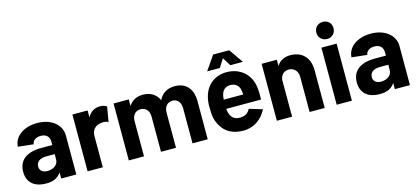

<svg xmlns="http://www.w3.org/2000/svg" viewBox="-60 -1196 3641 1671"><g transform="rotate(-15 1761.0 -360.0)"><path d="M331 -332V-302H232C101 -302 26 -247 26 -141C26 -35 103 9 194 8C259 9 304 -13 331 -56V0H467V-352C467 -449 380 -521 252 -521C130 -521 42 -456 38 -365L177 -350C180 -383 210 -405 254 -405C304 -405 331 -377 331 -332ZM164 -152C164 -197 200 -220 257 -220H331V-173C331 -123 286 -94 233 -94C193 -94 164 -114 164 -152Z M569 -1H706V-286C706 -339 744 -373 789 -377C817 -383 847 -376 856 -368L879 -502C869 -511 850 -520 818 -520C765 -520 729 -492 706 -451V-513H569Z M1514 -316V0H1651V-343C1651 -455 1593 -521 1492 -521C1432 -521 1377 -496 1348 -433C1324 -489 1274 -521 1205 -521C1151 -521 1105 -500 1077 -453V-513H940V0H1077V-317C1077 -371 1107 -404 1153 -404C1199 -404 1230 -371 1230 -316V0H1365V-317C1365 -371 1395 -404 1442 -404C1485 -404 1514 -371 1514 -316Z M1975 8C2063 8 2140 -43 2183 -128L2064 -164C2047 -128 2017 -110 1975 -109C1925 -107 1895 -133 1884 -171C1879 -182 1877 -197 1875 -214H2189C2190 -254 2190 -293 2185 -325C2172 -440 2084 -522 1959 -522C1853 -522 1772 -457 1748 -357C1740 -330 1736 -294 1738 -257C1738 -211 1741 -174 1752 -142C1787 -48 1854 8 1975 8ZM1799 -572H1913L1961 -647L2008 -572H2121L2032 -700H1887ZM1875 -297C1876 -314 1878 -328 1881 -340C1891 -379 1917 -405 1963 -405C2007 -405 2037 -379 2045 -340C2048 -328 2050 -313 2050 -297Z M2274 0H2411V-333C2417 -377 2447 -404 2489 -404C2536 -404 2569 -368 2569 -317V0H2705V-342C2705 -456 2636 -521 2534 -521C2480 -521 2437 -501 2411 -456V-513H2274Z M2813 0H2950V-514H2813ZM2804 -651C2804 -607 2837 -574 2882 -574C2925 -574 2959 -607 2959 -651C2959 -697 2926 -728 2882 -728C2837 -728 2804 -697 2804 -651Z M3337 -332V-302H3238C3107 -302 3032 -247 3032 -141C3032 -35 3109 9 3200 8C3265 9 3310 -13 3337 -56V0H3473V-352C3473 -449 3386 -521 3258 -521C3136 -521 3048 -456 3044 -365L3183 -350C3186 -383 3216 -405 3260 -405C3310 -405 3337 -377 3337 -332ZM3170 -152C3170 -197 3206 -220 3263 -220H3337V-173C3337 -123 3292 -94 3239 -94C3199 -94 3170 -114 3170 -152Z"/></g></svg>

Font: Vanilla Cream ExtraBold
Style: Regular
Weight: 800
Designer: Jeremy Tribby, Jinavaṁso
Foundry: Tribby Type
Version: Version 1.422;Glyphs 3.1.2 (3151)